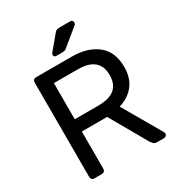

<svg xmlns="http://www.w3.org/2000/svg" viewBox="-205 -1020 1066 1151"><g transform="rotate(-30 327.5 -444.0)"><path d="M110 0Q99 0 93 -6.5Q87 -13 87 -23V-676Q87 -687 93 -693.5Q99 -700 110 -700H354Q467 -700 533 -647Q599 -594 599 -490Q599 -413 560.5 -364.5Q522 -316 456 -297L610 -31Q613 -25 613 -20Q613 -12 606.5 -6Q600 0 592 0H544Q527 0 519 -9Q511 -18 505 -27L360 -281H185V-23Q185 -13 178.5 -6.5Q172 0 161 0ZM185 -366H350Q425 -366 462 -397.5Q499 -429 499 -491Q499 -552 462.5 -584Q426 -616 350 -616H185ZM279 -750Q263 -750 263 -766Q263 -774 268 -779L343 -869Q352 -880 359 -884Q366 -888 380 -888H454Q473 -888 473 -868Q473 -861 468 -856L352 -761Q344 -754 337 -752Q330 -750 319 -750Z"/></g></svg>

Font: RubikRegular
Style: Regular
Weight: 400
Designer: Hubert and Fischer
Foundry: Hubert and Fischer
Version: Version 2.300;gftools[0.9.30]